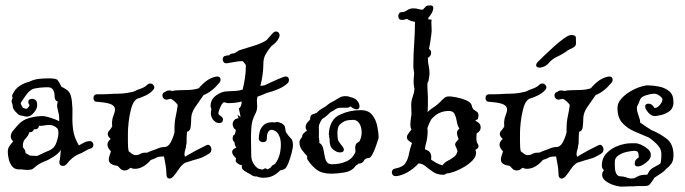

<svg xmlns="http://www.w3.org/2000/svg" viewBox="-20 -644 2542 713"><path d="M49 -15Q34 -15 25 -26.5Q16 -38 12.5 -53Q9 -68 9 -80Q9 -93 15 -101.5Q21 -110 29 -119L28 -120Q20 -128 20 -137Q20 -149 29.5 -160Q39 -171 46 -179Q63 -199 89 -206Q115 -213 140 -213Q146 -213 165 -207.5Q184 -202 200 -194Q200 -203 199.5 -211.5Q199 -220 196 -230Q195 -235 193.5 -241Q192 -247 192 -253Q192 -260 195 -266Q183 -271 183 -284Q183 -320 158 -320Q127 -320 103 -314Q90 -308 81 -296.5Q72 -285 59 -265Q57 -261 57 -259Q59 -255 60.5 -251.5Q62 -248 64 -245Q71 -240 80 -240Q80 -240 84.5 -245Q89 -250 89 -251V-255Q85 -260 85 -265Q85 -277 100 -277Q107 -277 112.5 -272Q118 -267 118 -255V-251Q118 -241 106 -226Q94 -211 80 -211Q75 -211 69.5 -212.5Q64 -214 59 -215Q55 -215 51 -217Q47 -219 42 -225Q36 -230 31.5 -237Q27 -244 27 -253Q26 -258 24.5 -261.5Q23 -265 23 -266Q23 -271 24.5 -274.5Q26 -278 27 -281Q23 -288 27 -294Q36 -314 53 -325Q70 -336 90 -341Q106 -349 123.5 -351Q141 -353 162 -353Q188 -353 193.5 -347Q199 -341 208 -322Q227 -313 235.5 -303.5Q244 -294 247 -268Q250 -242 249 -215Q248 -188 251.5 -162.5Q255 -137 268 -113Q269 -110 273 -104Q282 -109 291 -114Q300 -119 310 -120H313Q320 -120 323.5 -115.5Q327 -111 327 -106Q327 -102 324 -97.5Q321 -93 315 -92Q309 -91 296 -83Q283 -75 271 -71Q258 -65 248 -56.5Q238 -48 227 -34Q221 -28 214 -28Q198 -28 201 -47Q202 -49 203.5 -61Q205 -73 206 -87Q200 -78 189.5 -69.5Q179 -61 160 -51Q158 -50 152.5 -47.5Q147 -45 144 -44Q134 -40 125 -34.5Q116 -29 107 -21Q103 -17 97.5 -15Q92 -13 83 -13Q79 -13 73 -13.5Q67 -14 60 -15ZM114 -65Q119 -65 121 -66Q147 -79 161 -84.5Q175 -90 182.5 -100.5Q190 -111 196 -138Q196 -140 196.5 -142.5Q197 -145 197 -149Q197 -162 194 -166Q181 -180 163 -180Q153 -180 143.5 -178Q134 -176 125 -177Q123 -164 111 -164H106Q102 -153 92 -153H89Q85 -139 75 -129.5Q65 -120 65 -104V-97Q75 -87 75 -75Q81 -73 85.5 -69.5Q90 -66 94 -66H95Z M623 12Q616 19 610 19Q598 19 598 2Q598 -14 595 -30.5Q592 -47 589 -63Q582 -63 576.5 -62.5Q571 -62 566 -61Q554 -54 540 -50Q536 -46 531.5 -41Q527 -36 517 -29Q510 -24 500.5 -20.5Q491 -17 480 -17Q476 -17 472.5 -18Q469 -19 467 -20L465 -21L463 -20Q459 -16 454 -13.5Q449 -11 443 -11Q434 -11 428 -16.5Q422 -22 417 -28Q384 -32 384 -51Q384 -61 392 -82Q379 -95 379 -107Q379 -118 391 -128Q380 -138 380 -146Q380 -153 386 -159.5Q392 -166 397 -175Q396 -179 396 -185Q396 -202 401.5 -215Q407 -228 407 -238Q407 -249 394 -256Q381 -263 340 -266Q333 -266 330 -270.5Q327 -275 327 -279Q327 -294 342 -294H360Q377 -294 389 -295Q401 -296 417 -296Q445 -296 477 -304Q490 -311 503 -315Q516 -319 528 -330Q532 -334 538 -334Q544 -334 548.5 -329.5Q553 -325 553 -320Q553 -314 548 -309Q538 -298 522 -290Q506 -282 489 -277Q484 -274 480 -269Q472 -260 466 -236.5Q460 -213 457.5 -188.5Q455 -164 455 -150V-120Q455 -110 455.5 -100Q456 -90 458 -82L470 -73Q476 -68 484 -68Q493 -68 501 -72.5Q509 -77 519 -77Q521 -77 524 -77Q527 -77 529 -78Q538 -83 554 -88Q562 -91 571 -94.5Q580 -98 590 -98Q604 -98 613 -114Q622 -130 628 -152V-166Q628 -191 632.5 -211.5Q637 -232 640 -254Q632 -267 615 -277Q611 -276 608.5 -276Q606 -276 604 -275Q603 -275 602 -274.5Q601 -274 599 -274Q591 -274 587 -279Q583 -284 583 -289Q583 -300 594 -303Q599 -308 607 -308Q609 -308 612 -308Q615 -308 618 -306Q632 -309 646 -309Q667 -309 684.5 -310Q702 -311 718 -316Q731 -332 746.5 -343.5Q762 -355 780 -359Q782 -359 783.5 -359.5Q785 -360 786 -360Q799 -360 799 -348Q799 -341 794 -336Q767 -303 736 -291Q718 -266 704 -245Q690 -224 690 -203Q690 -188 688 -172.5Q686 -157 675 -155Q674 -149 673.5 -142.5Q673 -136 673 -130Q673 -123 673 -116.5Q673 -110 671 -104Q671 -97 668 -88Q665 -79 665 -71Q665 -68 667 -62Q687 -74 706.5 -84.5Q726 -95 745 -104Q754 -109 759.5 -103Q765 -97 765 -89Q765 -79 757 -74Q734 -59 716.5 -54.5Q699 -50 666 -39Q653 -30 643 -14.5Q633 1 623 12Z M957 16Q945 16 933 11Q930 12 927 11Q918 10 910 3Q899 -2 890 -8Q881 -14 879 -18Q878 -21 878 -24Q878 -27 878 -28L879 -30Q868 -32 860 -39Q852 -46 857 -56Q851 -61 846.5 -67.5Q842 -74 842 -80Q842 -90 858 -96Q851 -104 851 -116Q844 -121 844 -130Q844 -142 852 -145Q853 -148 854 -152.5Q855 -157 856 -161Q844 -170 844 -183Q844 -191 849.5 -197.5Q855 -204 866 -205Q865 -208 864 -211.5Q863 -215 861 -218Q862 -218 868.5 -213Q875 -208 873 -213L867 -241Q876 -246 878 -267Q854 -261 828 -261Q823 -261 819.5 -262.5Q816 -264 812 -264Q808 -264 803 -255.5Q798 -247 794.5 -237Q791 -227 791 -223Q791 -219 795.5 -216Q800 -213 802 -211Q808 -207 808 -200Q808 -187 793 -187Q781 -187 770 -201Q763 -212 763 -223Q763 -227 763.5 -231Q764 -235 765 -239V-240Q762 -245 762 -250Q762 -275 783 -290Q804 -305 826 -305Q846 -306 856 -306.5Q866 -307 881 -311L882 -315Q887 -337 890 -356.5Q893 -376 893 -401Q892 -405 888 -409.5Q884 -414 881 -417Q866 -417 851.5 -414Q837 -411 823 -409H820Q814 -409 810.5 -413.5Q807 -418 807 -423Q807 -436 819 -437Q827 -439 832 -439Q835 -445 843 -445Q852 -446 860 -452Q868 -458 877 -460Q892 -465 921 -473.5Q950 -482 970 -495L992 -520Q998 -527 1005 -527Q1012 -527 1016 -521Q1020 -515 1017 -506Q1013 -496 1005.5 -488Q998 -480 988 -473Q976 -459 967 -443.5Q958 -428 958 -407Q958 -386 955 -365.5Q952 -345 947 -325Q951 -326 954.5 -326Q958 -326 962 -327Q979 -335 996.5 -343Q1014 -351 1032 -358Q1038 -360 1040 -360Q1053 -360 1053 -347Q1053 -339 1047 -334Q1034 -322 1013 -313Q992 -304 971 -299Q962 -295 953.5 -291.5Q945 -288 936 -285V-284Q935 -280 934.5 -276.5Q934 -273 934 -270Q934 -265 934.5 -260Q935 -255 935 -250Q935 -243 933.5 -235.5Q932 -228 926 -217Q916 -197 914 -176.5Q912 -156 912 -133Q912 -116 912.5 -99Q913 -82 913 -67Q913 -51 920.5 -38Q928 -25 939 -18L955 -14Q962 -19 966 -19L974 -15Q986 -21 988 -25.5Q990 -30 1001 -35Q1023 -63 1023 -108Q1023 -124 1018 -137Q1015 -140 1015 -144Q1007 -157 997 -160Q995 -161 993 -161Q992 -161 991.5 -161.5Q991 -162 990 -162Q971 -162 971 -130Q971 -116 956 -116Q951 -116 946 -119.5Q941 -123 941 -130Q941 -141 944.5 -155Q948 -169 959 -179.5Q970 -190 990 -190Q998 -190 1001 -189Q1005 -191 1009 -191Q1014 -191 1024 -187Q1036 -181 1038 -173Q1040 -165 1041 -155Q1043 -151 1044 -150Q1052 -138 1060 -130.5Q1068 -123 1068 -104Q1068 -96 1063 -76Q1058 -56 1050.5 -37.5Q1043 -19 1036 -16Q1032 -14 1027.5 -13Q1023 -12 1020 -11Q1009 1 994 8.5Q979 16 959 16Z M1210 1Q1176 1 1156.5 -13.5Q1137 -28 1123 -50Q1119 -55 1121 -64Q1111 -74 1101.5 -87Q1092 -100 1092 -115Q1092 -121 1095 -126Q1098 -131 1102 -135V-136Q1102 -144 1108 -149.5Q1114 -155 1120 -159Q1115 -165 1115 -173Q1115 -180 1119 -186Q1123 -192 1129 -197L1132 -201Q1131 -215 1139 -218.5Q1147 -222 1156 -225Q1163 -233 1172 -238.5Q1181 -244 1191 -250Q1204 -262 1220 -269Q1231 -275 1240 -281Q1249 -287 1264 -287Q1269 -287 1273.5 -286Q1278 -285 1282 -283Q1299 -280 1307 -269.5Q1315 -259 1315 -250Q1315 -238 1305 -238Q1295 -238 1281 -249Q1276 -244 1269 -244H1245Q1241 -244 1236.5 -243Q1232 -242 1228 -240Q1223 -236 1217.5 -233Q1212 -230 1207 -227Q1200 -220 1192.5 -213.5Q1185 -207 1176 -202Q1163 -182 1164 -170.5Q1165 -159 1164 -134Q1164 -133 1165.5 -124.5Q1167 -116 1165 -114Q1176 -108 1179.5 -95Q1183 -82 1185 -68Q1187 -54 1192.5 -44Q1198 -34 1213 -34Q1242 -34 1266 -44.5Q1290 -55 1300 -80Q1300 -84 1299.5 -87.5Q1299 -91 1299 -95Q1299 -101 1301 -106.5Q1303 -112 1310 -116L1314 -118Q1323 -133 1323 -153Q1323 -169 1316.5 -182Q1310 -195 1296 -199Q1275 -199 1262 -195Q1258 -193 1253.5 -190.5Q1249 -188 1246 -185Q1238 -179 1235.5 -170Q1233 -161 1233 -151Q1233 -144 1233.5 -137Q1234 -130 1235 -125Q1237 -119 1241.5 -113.5Q1246 -108 1251 -101Q1257 -94 1257 -88Q1257 -78 1242 -78Q1230 -78 1216.5 -89.5Q1203 -101 1204 -126Q1203 -130 1202.5 -134Q1202 -138 1202 -143H1201Q1201 -169 1212.5 -190.5Q1224 -212 1247 -220Q1279 -235 1320 -235Q1348 -235 1362 -217.5Q1376 -200 1381 -175.5Q1386 -151 1386 -130Q1386 -132 1383 -122Q1380 -112 1374.5 -97Q1369 -82 1362.5 -70Q1356 -58 1349 -57Q1339 -57 1333 -50Q1327 -36 1310 -36L1308 -33Q1307 -32 1305.5 -31.5Q1304 -31 1302 -30L1299 -26Q1286 -8 1258.5 -3.5Q1231 1 1210 1Z M1452 10H1449Q1442 10 1438.5 5.5Q1435 1 1435 -4Q1435 -9 1438 -13Q1441 -17 1447 -18Q1475 -23 1485 -37.5Q1495 -52 1498.5 -71.5Q1502 -91 1509 -110L1510 -113L1504 -117Q1499 -120 1495 -124Q1491 -128 1491 -135Q1491 -141 1497.5 -149.5Q1504 -158 1508 -163V-164Q1504 -169 1504 -182Q1504 -193 1506 -204.5Q1508 -216 1508 -223Q1508 -230 1507.5 -237.5Q1507 -245 1507 -254Q1507 -270 1512.5 -284.5Q1518 -299 1519 -314Q1516 -328 1516 -339Q1516 -347 1516.5 -355.5Q1517 -364 1518 -373Q1515 -387 1515 -399Q1515 -440 1518 -482Q1521 -524 1521 -563Q1504 -565 1491 -574Q1481 -570 1473 -570Q1459 -570 1459 -585Q1459 -590 1462.5 -594.5Q1466 -599 1473 -599Q1482 -599 1492 -606Q1502 -613 1515 -613Q1526 -613 1533 -610.5Q1540 -608 1550 -608Q1557 -615 1561 -619.5Q1565 -624 1578 -624Q1589 -624 1589 -614Q1589 -605 1582 -593.5Q1575 -582 1570 -577Q1570 -576 1570.5 -575Q1571 -574 1571 -572L1583 -571Q1582 -567 1582 -564Q1582 -561 1582 -557Q1582 -550 1582.5 -543.5Q1583 -537 1583 -530Q1583 -527 1581.5 -514Q1580 -501 1577.5 -486Q1575 -471 1573 -462L1575 -461Q1581 -457 1581 -448Q1581 -436 1569 -429Q1569 -412 1572 -399Q1575 -386 1575 -372Q1575 -368 1574.5 -363.5Q1574 -359 1573 -354L1572 -348Q1572 -342 1568 -338Q1568 -336 1567.5 -333Q1567 -330 1567 -326Q1567 -316 1568 -303Q1569 -290 1569 -282Q1569 -270 1569 -256Q1569 -242 1568 -228Q1579 -239 1591.5 -246.5Q1604 -254 1622 -273Q1626 -277 1632 -281.5Q1638 -286 1648 -286Q1656 -286 1675 -282.5Q1694 -279 1711.5 -271.5Q1729 -264 1732 -252Q1734 -241 1740 -236.5Q1746 -232 1751.5 -228.5Q1757 -225 1757 -215Q1757 -213 1756.5 -210.5Q1756 -208 1755 -205V-202Q1752 -201 1749.5 -199Q1747 -197 1745 -196L1746 -195Q1754 -192 1759.5 -186Q1765 -180 1765 -170Q1765 -163 1761 -158Q1757 -153 1751 -149L1750 -148Q1750 -144 1749.5 -139.5Q1749 -135 1749 -130Q1749 -125 1750 -119.5Q1751 -114 1754 -110Q1757 -106 1757 -101Q1757 -93 1746 -88H1745Q1748 -82 1748 -77Q1748 -62 1735 -48.5Q1722 -35 1703.5 -24Q1685 -13 1667 -6.5Q1649 0 1638 0Q1633 5 1626 5Q1604 5 1588.5 -5.5Q1573 -16 1560.5 -26.5Q1548 -37 1534 -37Q1517 -18 1494.5 -5Q1472 8 1452 10ZM1623 -30Q1631 -41 1643 -47Q1655 -53 1665.5 -61Q1676 -69 1679 -83Q1676 -93 1673 -98.5Q1670 -104 1670 -108Q1670 -114 1683 -127Q1681 -133 1679 -139Q1677 -145 1677 -150Q1677 -160 1686 -166Q1679 -177 1676.5 -192.5Q1674 -208 1668.5 -220Q1663 -232 1647 -232Q1607 -232 1581 -200Q1577 -193 1573.5 -185Q1570 -177 1567 -168Q1568 -164 1568 -161Q1568 -158 1568 -154Q1568 -139 1565 -124Q1562 -109 1558 -94V-93L1559 -89Q1573 -85 1578 -76Q1583 -67 1581 -53V-51Q1588 -46 1599.5 -39.5Q1611 -33 1623 -30Z M2079 12Q2072 19 2066 19Q2054 19 2054 2Q2054 -14 2051 -30.5Q2048 -47 2045 -63Q2038 -63 2032.5 -62.5Q2027 -62 2022 -61Q2010 -54 1996 -50Q1992 -46 1987.5 -41Q1983 -36 1973 -29Q1966 -24 1956.5 -20.5Q1947 -17 1936 -17Q1932 -17 1928.5 -18Q1925 -19 1923 -20L1921 -21L1919 -20Q1915 -16 1910 -13.5Q1905 -11 1899 -11Q1890 -11 1884 -16.5Q1878 -22 1873 -28Q1840 -32 1840 -51Q1840 -61 1848 -82Q1835 -95 1835 -107Q1835 -118 1847 -128Q1836 -138 1836 -146Q1836 -153 1842 -159.5Q1848 -166 1853 -175Q1852 -179 1852 -185Q1852 -202 1857.5 -215Q1863 -228 1863 -238Q1863 -249 1850 -256Q1837 -263 1796 -266Q1789 -266 1786 -270.5Q1783 -275 1783 -279Q1783 -294 1798 -294H1816Q1833 -294 1845 -295Q1857 -296 1873 -296Q1901 -296 1933 -304Q1946 -311 1959 -315Q1972 -319 1984 -330Q1988 -334 1994 -334Q2000 -334 2004.5 -329.5Q2009 -325 2009 -320Q2009 -314 2004 -309Q1994 -298 1978 -290Q1962 -282 1945 -277Q1940 -274 1936 -269Q1928 -260 1922 -236.5Q1916 -213 1913.5 -188.5Q1911 -164 1911 -150V-120Q1911 -110 1911.5 -100Q1912 -90 1914 -82L1926 -73Q1932 -68 1940 -68Q1949 -68 1957 -72.5Q1965 -77 1975 -77Q1977 -77 1980 -77Q1983 -77 1985 -78Q1994 -83 2010 -88Q2018 -91 2027 -94.5Q2036 -98 2046 -98Q2060 -98 2069 -114Q2078 -130 2084 -152V-166Q2084 -191 2088.5 -211.5Q2093 -232 2096 -254Q2088 -267 2071 -277Q2067 -276 2064.5 -276Q2062 -276 2060 -275Q2059 -275 2058 -274.5Q2057 -274 2055 -274Q2047 -274 2043 -279Q2039 -284 2039 -289Q2039 -300 2050 -303Q2055 -308 2063 -308Q2065 -308 2068 -308Q2071 -308 2074 -306Q2088 -309 2102 -309Q2123 -309 2140.5 -310Q2158 -311 2174 -316Q2187 -332 2202.5 -343.5Q2218 -355 2236 -359Q2238 -359 2239.5 -359.5Q2241 -360 2242 -360Q2255 -360 2255 -348Q2255 -341 2250 -336Q2223 -303 2192 -291Q2174 -266 2160 -245Q2146 -224 2146 -203Q2146 -188 2144 -172.5Q2142 -157 2131 -155Q2130 -149 2129.5 -142.5Q2129 -136 2129 -130Q2129 -123 2129 -116.5Q2129 -110 2127 -104Q2127 -97 2124 -88Q2121 -79 2121 -71Q2121 -68 2123 -62Q2143 -74 2162.5 -84.5Q2182 -95 2201 -104Q2210 -109 2215.5 -103Q2221 -97 2221 -89Q2221 -79 2213 -74Q2190 -59 2172.5 -54.5Q2155 -50 2122 -39Q2109 -30 2099 -14.5Q2089 1 2079 12ZM1987 -393H1984Q1971 -393 1971 -402Q1971 -408 1978 -415Q1985 -422 2001.5 -438Q2018 -454 2037.5 -471.5Q2057 -489 2074.5 -501.5Q2092 -514 2101 -514Q2118 -514 2118.5 -504.5Q2119 -495 2119 -483Q2119 -473 2109 -467.5Q2099 -462 2090 -458Q2080 -450 2067.5 -443Q2055 -436 2042 -430Q2028 -422 2017 -409Q2006 -396 1987 -393Z M2289 49Q2277 49 2259.5 43.5Q2242 38 2229 28Q2216 18 2216 5Q2216 -4 2223 -12Q2215 -18 2215 -29Q2215 -57 2233 -75.5Q2251 -94 2276.5 -103Q2302 -112 2323 -112H2337Q2340 -112 2343 -112Q2346 -112 2350 -110Q2359 -108 2362 -106Q2375 -100 2386 -90.5Q2397 -81 2397 -68Q2397 -54 2381 -41.5Q2365 -29 2356 -27Q2353 -26 2348 -26Q2337 -26 2337 -36Q2337 -51 2350 -58L2352 -59Q2352 -78 2346 -82Q2340 -84 2337 -84Q2326 -84 2308 -80Q2290 -76 2276.5 -67Q2263 -58 2263 -42Q2263 -34 2263.5 -21Q2264 -8 2269 1.5Q2274 11 2286 11Q2295 11 2303.5 14Q2312 17 2320 19L2335 18Q2341 15 2350.5 10Q2360 5 2377 5H2383Q2384 3 2386 1Q2392 -14 2406 -21.5Q2420 -29 2432 -36Q2436 -45 2436 -73Q2436 -90 2422.5 -105Q2409 -120 2390 -133Q2364 -144 2337 -155.5Q2310 -167 2291.5 -187Q2273 -207 2273 -243Q2273 -261 2286.5 -276.5Q2300 -292 2319 -303.5Q2338 -315 2356.5 -321Q2375 -327 2385 -327Q2405 -327 2427.5 -322.5Q2450 -318 2465.5 -305Q2481 -292 2481 -265Q2481 -240 2462.5 -228.5Q2444 -217 2425 -215Q2422 -214 2419 -213.5Q2416 -213 2413 -213Q2403 -213 2395.5 -218.5Q2388 -224 2383 -232L2381 -235Q2376 -241 2376 -249Q2376 -259 2388 -259Q2393 -259 2398 -256.5Q2403 -254 2407 -248L2409 -245Q2409 -245 2409 -244.5Q2409 -244 2410 -244L2411 -243Q2415 -243 2417 -244Q2425 -247 2432.5 -257Q2440 -267 2440 -275Q2440 -280 2430 -288Q2420 -296 2408 -296Q2399 -296 2380 -290.5Q2361 -285 2357 -274Q2354 -266 2351.5 -260Q2349 -254 2346 -249Q2346 -248 2345.5 -246Q2345 -244 2345 -242Q2345 -233 2348.5 -223.5Q2352 -214 2356 -200Q2357 -196 2357 -193.5Q2357 -191 2357 -189Q2367 -182 2378 -174.5Q2389 -167 2399 -161Q2431 -148 2456 -128.5Q2481 -109 2481 -68Q2481 -47 2473 -36Q2465 -25 2454 -17Q2448 -9 2437.5 -2Q2427 5 2410 16Q2407 21 2405 24.5Q2403 28 2401 30Q2397 37 2391.5 42Q2386 47 2372 47H2342Q2339 48 2336 48Q2333 48 2330 48H2320Q2313 48 2305 48.5Q2297 49 2289 49Z"/></svg>

Font: Are You Serious
Style: Regular
Weight: 400
Designer: Robert E. Leuschke
Foundry: Robert E. Leuschke
Version: Version 1.100